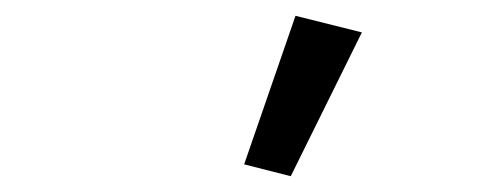

<svg xmlns="http://www.w3.org/2000/svg" viewBox="-20 -807 632 243"><path d="M348 -584 289 -599 354 -787 438 -766Z"/></svg>

Font: IBM Plex Sans Text
Style: Italic
Weight: 450
Italic angle: -11°
Designer: Mike Abbink, Paul van der Laan, Pieter van Rosmalen
Foundry: Bold Monday
Version: Version 3.005